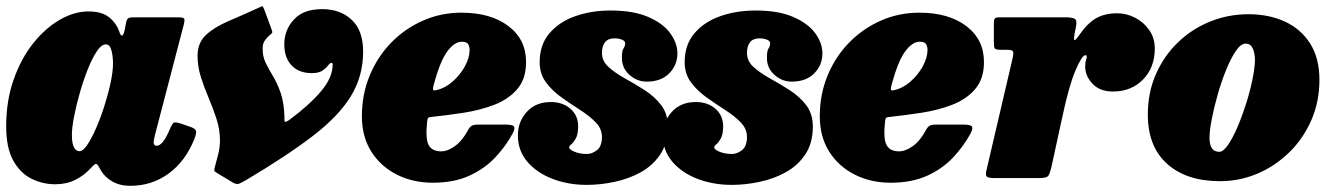

<svg xmlns="http://www.w3.org/2000/svg" viewBox="-25 -576 4314 621"><path d="M603.5 -126Q574.5 -54 520.2 -14.5Q466 25 396 25Q362.5 25 338 10.8Q313.5 -3.5 301.5 -24.5Q295 -36 293 -39.5Q287.5 -48 282.8 -45.2Q278 -42.5 267 -30.5Q246.5 -8 218 6Q189.5 20 153.5 20Q113.5 20 77.2 2.2Q41 -15.5 18 -56.5Q-5 -97.5 -5 -167.5Q-5 -250 19 -318.2Q43 -386.5 82.2 -435.8Q121.5 -485 168.2 -512Q215 -539 261 -539Q304.5 -539 327.8 -520.2Q351 -501.5 361 -473.5Q364 -462 369.2 -461Q374.5 -460 379 -482L383 -504Q385 -513 389.2 -516.5Q393.5 -520 406.5 -520H550.5Q568.5 -520 570.8 -515.5Q573 -511 569.5 -497L476 -138.5Q475 -134 473.5 -127Q472 -120 472 -116Q472 -104.5 482 -104.5Q490.5 -104.5 501 -116Q511.5 -127.5 526.5 -163Q533 -177.5 537.8 -179.5Q542.5 -181.5 559.5 -176.5L594 -164.5Q607 -159.5 609 -152.5Q611 -145.5 603.5 -126ZM340.5 -370Q340.5 -395 335.2 -413.8Q330 -432.5 317.5 -432.5Q303 -432.5 287.8 -409.5Q272.5 -386.5 258.2 -350.2Q244 -314 232.5 -273.5Q221 -233 214.2 -197.2Q207.5 -161.5 207.5 -140Q207.5 -87 232.5 -87Q243.5 -87 257.8 -108.2Q272 -129.5 286.5 -163Q301 -196.5 313.2 -235.2Q325.5 -274 333 -309.8Q340.5 -345.5 340.5 -370Z M983.5 -339.5Q941.5 -339.5 917.8 -364.8Q894 -390 894.5 -435.5Q895.5 -480.5 926.2 -513.5Q957 -546.5 1017 -546.5Q1075.5 -546.5 1112.5 -512Q1149.5 -477.5 1149.5 -409Q1149.5 -330 1110.2 -265.5Q1071 -201 987.8 -137Q904.5 -73 772.5 5.5Q759.5 13 750 17.5Q740.5 22 727.5 14L676 -17Q669 -21 668.2 -24.2Q667.5 -27.5 670.5 -38Q674.5 -54 680.2 -75.2Q686 -96.5 686.5 -120Q686.5 -156.5 675.5 -190.8Q664.5 -225 650 -258.8Q635.5 -292.5 624.8 -326.5Q614 -360.5 614 -395.5Q614 -437.5 641 -462.8Q668 -488 713.5 -507.5Q759 -527 814 -552Q821.5 -556 823.5 -555.8Q825.5 -555.5 829 -547L853 -482Q856 -474 855.8 -471.5Q855.5 -469 850 -464.5Q841.5 -458 833 -447Q824.5 -436 824.5 -420Q824 -394 834.2 -373Q844.5 -352 858.2 -329.2Q872 -306.5 882.8 -275.5Q893.5 -244.5 895 -198.5Q895 -192.5 895 -188.8Q895 -185 896 -183Q898.5 -179 912.5 -189.5Q977.5 -238 1014.2 -281.8Q1051 -325.5 1051 -368Q1051 -372.5 1047 -372.5Q1042 -372.5 1036 -364.2Q1030 -356 1018.2 -347.8Q1006.5 -339.5 983.5 -339.5Z M1145.5 -200Q1145.5 -270.5 1170.5 -331.2Q1195.5 -392 1240 -437.8Q1284.5 -483.5 1342.8 -509.2Q1401 -535 1467.5 -535Q1562 -535 1619.2 -491.8Q1676.5 -448.5 1676.5 -375.5Q1676.5 -321 1648.2 -288Q1620 -255 1574 -237.2Q1528 -219.5 1474 -211.2Q1420 -203 1368.5 -197.5Q1361 -197 1359.2 -193.8Q1357.5 -190.5 1356.5 -182.5Q1350.5 -127 1361.5 -106.8Q1372.5 -86.5 1402 -86.5Q1423 -86.5 1446.8 -103.8Q1470.5 -121 1489 -155.5Q1493.5 -164.5 1500 -168.8Q1506.5 -173 1521.5 -173H1610.5Q1632.5 -173 1637.2 -167.2Q1642 -161.5 1633.5 -145Q1611 -103 1576.5 -66.5Q1542 -30 1492.5 -7.5Q1443 15 1375 15Q1311 15 1259 -11Q1207 -37 1176.2 -85.2Q1145.5 -133.5 1145.5 -200ZM1386 -284.5Q1413 -290 1437.5 -311Q1462 -332 1477.8 -360Q1493.5 -388 1494 -414Q1494 -424.5 1489.5 -432.8Q1485 -441 1468.5 -441Q1444.5 -441 1421.2 -409Q1398 -377 1377.5 -301Q1374.5 -289.5 1376 -285.8Q1377.5 -282 1386 -284.5Z M1922 -132.5Q1922 -159.5 1901.8 -180.2Q1881.5 -201 1851.5 -220.2Q1821.5 -239.5 1791.2 -261Q1761 -282.5 1740.8 -309.8Q1720.5 -337 1720.5 -375Q1720.5 -431 1751.8 -468Q1783 -505 1835.2 -523.5Q1887.5 -542 1950 -542Q2023.5 -542 2071.5 -521.2Q2119.5 -500.5 2142.8 -468.5Q2166 -436.5 2166 -403.5Q2166 -366 2139.8 -339Q2113.5 -312 2067 -312Q2035 -312 2010.5 -334.2Q1986 -356.5 1986.5 -390Q1986.5 -412 1991.8 -419.5Q1997 -427 1997 -436Q1997 -443.5 1986.5 -447.8Q1976 -452 1962.5 -452Q1941.5 -452 1931.8 -439.2Q1922 -426.5 1922 -406Q1921.5 -379 1943 -359.5Q1964.5 -340 1996.2 -322.5Q2028 -305 2060 -284.5Q2092 -264 2113.5 -236Q2135 -208 2135 -166.5Q2135 -113.5 2111 -77.2Q2087 -41 2048 -19.2Q2009 2.5 1962.8 12.2Q1916.5 22 1873 22Q1813.5 22 1762.8 2.8Q1712 -16.5 1681 -52.5Q1650 -88.5 1650 -138.5Q1650 -182 1678.8 -214Q1707.5 -246 1756.5 -246Q1795 -246 1820 -224.2Q1845 -202.5 1845 -167Q1844.5 -140.5 1837.2 -127.8Q1830 -115 1823 -109.5Q1816 -104 1816 -99Q1816 -92.5 1833.2 -85.2Q1850.5 -78 1874 -78Q1889.5 -78 1905.5 -90Q1921.5 -102 1922 -132.5Z M2391 -132.5Q2391 -159.5 2370.8 -180.2Q2350.5 -201 2320.5 -220.2Q2290.5 -239.5 2260.2 -261Q2230 -282.5 2209.8 -309.8Q2189.5 -337 2189.5 -375Q2189.5 -431 2220.8 -468Q2252 -505 2304.2 -523.5Q2356.5 -542 2419 -542Q2492.5 -542 2540.5 -521.2Q2588.5 -500.5 2611.8 -468.5Q2635 -436.5 2635 -403.5Q2635 -366 2608.8 -339Q2582.5 -312 2536 -312Q2504 -312 2479.5 -334.2Q2455 -356.5 2455.5 -390Q2455.5 -412 2460.8 -419.5Q2466 -427 2466 -436Q2466 -443.5 2455.5 -447.8Q2445 -452 2431.5 -452Q2410.5 -452 2400.8 -439.2Q2391 -426.5 2391 -406Q2390.5 -379 2412 -359.5Q2433.5 -340 2465.2 -322.5Q2497 -305 2529 -284.5Q2561 -264 2582.5 -236Q2604 -208 2604 -166.5Q2604 -113.5 2580 -77.2Q2556 -41 2517 -19.2Q2478 2.5 2431.8 12.2Q2385.5 22 2342 22Q2282.5 22 2231.8 2.8Q2181 -16.5 2150 -52.5Q2119 -88.5 2119 -138.5Q2119 -182 2147.8 -214Q2176.5 -246 2225.5 -246Q2264 -246 2289 -224.2Q2314 -202.5 2314 -167Q2313.5 -140.5 2306.2 -127.8Q2299 -115 2292 -109.5Q2285 -104 2285 -99Q2285 -92.5 2302.2 -85.2Q2319.5 -78 2343 -78Q2358.5 -78 2374.5 -90Q2390.5 -102 2391 -132.5Z M2626.5 -200Q2626.5 -270.5 2651.5 -331.2Q2676.5 -392 2721 -437.8Q2765.5 -483.5 2823.8 -509.2Q2882 -535 2948.5 -535Q3043 -535 3100.2 -491.8Q3157.5 -448.5 3157.5 -375.5Q3157.5 -321 3129.2 -288Q3101 -255 3055 -237.2Q3009 -219.5 2955 -211.2Q2901 -203 2849.5 -197.5Q2842 -197 2840.2 -193.8Q2838.5 -190.5 2837.5 -182.5Q2831.5 -127 2842.5 -106.8Q2853.5 -86.5 2883 -86.5Q2904 -86.5 2927.8 -103.8Q2951.5 -121 2970 -155.5Q2974.5 -164.5 2981 -168.8Q2987.5 -173 3002.5 -173H3091.5Q3113.5 -173 3118.2 -167.2Q3123 -161.5 3114.5 -145Q3092 -103 3057.5 -66.5Q3023 -30 2973.5 -7.5Q2924 15 2856 15Q2792 15 2740 -11Q2688 -37 2657.2 -85.2Q2626.5 -133.5 2626.5 -200ZM2867 -284.5Q2894 -290 2918.5 -311Q2943 -332 2958.8 -360Q2974.5 -388 2975 -414Q2975 -424.5 2970.5 -432.8Q2966 -441 2949.5 -441Q2925.5 -441 2902.2 -409Q2879 -377 2858.5 -301Q2855.5 -289.5 2857 -285.8Q2858.5 -282 2867 -284.5Z M3206.5 -520H3423Q3442 -520 3450.5 -515.5Q3459 -511 3455.5 -492L3451 -469Q3447.5 -451.5 3449.5 -447Q3451.5 -442.5 3463.5 -459.5Q3491.5 -500.5 3519.8 -516.8Q3548 -533 3588.5 -533Q3618.5 -533 3646.2 -518.8Q3674 -504.5 3692 -478.8Q3710 -453 3710 -419Q3710 -357.5 3672 -318.8Q3634 -280 3574.5 -280Q3531.5 -280 3507.8 -306Q3484 -332 3485 -362.5Q3485 -375 3487.5 -381.2Q3490 -387.5 3490 -392.5Q3490 -397.5 3485.5 -397.5Q3474.5 -397.5 3453.2 -347.5Q3432 -297.5 3410 -193.5L3375.5 -35Q3371 -15.5 3365.8 -7.8Q3360.5 0 3336.5 0H3194.5Q3173 0 3167.2 -4.2Q3161.5 -8.5 3165.5 -25L3250 -387Q3254 -405 3251.2 -410Q3248.5 -415 3230.5 -415H3210Q3195 -415 3192.2 -419.8Q3189.5 -424.5 3189.5 -441V-499.5Q3189.5 -511 3192.2 -515.5Q3195 -520 3206.5 -520Z M3687.5 -205Q3687.5 -276.5 3713.5 -335.8Q3739.5 -395 3784.8 -438.8Q3830 -482.5 3888.8 -506.2Q3947.5 -530 4013 -530Q4079.5 -530 4131.2 -506Q4183 -482 4212.8 -434.8Q4242.5 -387.5 4242.5 -317.5Q4242.5 -246.5 4216 -186.5Q4189.5 -126.5 4144.2 -82.5Q4099 -38.5 4041.5 -14.2Q3984 10 3921 10Q3812.5 10 3750 -46Q3687.5 -102 3687.5 -205ZM3887 -130Q3887 -85 3918.5 -85Q3931.5 -85 3947 -107.5Q3962.5 -130 3977.8 -165.8Q3993 -201.5 4005.8 -242Q4018.5 -282.5 4026 -319.5Q4033.5 -356.5 4034 -380Q4034 -405.5 4026.5 -420.2Q4019 -435 4004 -435Q3988.5 -435 3972.2 -411.2Q3956 -387.5 3940.8 -350Q3925.5 -312.5 3913.5 -270.2Q3901.5 -228 3894.2 -190.5Q3887 -153 3887 -130Z"/></svg>

Font: Besley* Narrow Fatface
Style: Italic
Weight: 900
Width: 4
Italic angle: -13°
Designer: Owen Earl
Foundry: indestructible type*
Version: Version 3.000; ttfautohint (v1.8.3)